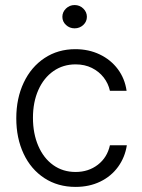

<svg xmlns="http://www.w3.org/2000/svg" viewBox="-20 -734 565 765"><path d="M44.9 -262.7Q44.9 -342.3 74.5 -404.8Q104 -467.3 157.5 -502.7Q210.9 -538.1 280.3 -538.1Q333.5 -538.1 377.4 -517.1Q421.4 -496.1 449.5 -458.5Q477.5 -420.9 484.4 -372.1H418Q411.6 -401.4 393.1 -425.3Q374.5 -449.2 345.9 -463.4Q317.4 -477.5 281.2 -477.5Q231.4 -477.5 192.9 -450.7Q154.3 -423.8 132.8 -375.5Q111.3 -327.1 111.3 -264.6Q111.3 -201.7 132.6 -152.6Q153.8 -103.5 192.1 -76.2Q230.5 -48.8 281.2 -48.8Q332.5 -48.8 369.9 -77.6Q407.2 -106.4 418 -155.3H485.4Q478 -107.4 450.7 -69.6Q423.3 -31.7 379.6 -10.5Q335.9 10.7 281.2 10.7Q210.4 10.7 156.7 -24.4Q103 -59.6 74 -121.6Q44.9 -183.6 44.9 -262.7ZM228.5 -667Q228.5 -686 242.9 -700Q257.3 -713.9 277.3 -713.9Q297.4 -713.9 311.8 -700Q326.2 -686 326.2 -667Q326.2 -647.9 311.8 -634.5Q297.4 -621.1 277.3 -621.1Q257.3 -621.1 242.9 -634.5Q228.5 -647.9 228.5 -667Z"/></svg>

Font: Pretendard Std Light
Style: Regular
Weight: 300
Designer: Base glyphs from Inter by Rasmus Andersson; Hangeul glyphs from Noto Sans CJK(Source Han Sans) by Jang Soo-young and Kan
Foundry: Kil Hyung-jin
Version: Version 1.309